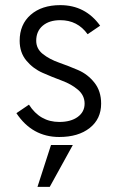

<svg xmlns="http://www.w3.org/2000/svg" viewBox="-20 -521 458 748"><path d="M210.9 -45.9Q135.7 -45.9 92.8 -113.3L43.9 -80.1Q105.5 12.7 210.9 12.7Q285.2 12.7 329.6 -22.5Q374 -57.6 374 -117.2Q374 -166 348.1 -198.7Q322.3 -231.4 285.2 -247.6Q248 -263.7 210.4 -276.9Q172.9 -290 147 -310.5Q121.1 -331.1 121.1 -362.3Q121.1 -399.4 146.5 -420.9Q171.9 -442.4 214.8 -442.4Q282.2 -442.4 321.3 -387.7L370.1 -420.9Q312.5 -501 214.8 -501Q142.6 -501 99.6 -463.4Q56.6 -425.8 56.6 -362.3Q56.6 -316.4 82.5 -285.2Q108.4 -253.9 146 -237.3Q183.6 -220.7 220.7 -207Q257.8 -193.4 283.7 -171.4Q309.6 -149.4 309.6 -117.2Q309.6 -85 282.7 -65.4Q255.9 -45.9 210.9 -45.9ZM178.7 43.9H263.7L173.8 207H126Z"/></svg>

Font: Lohit Devanagari
Style: Regular
Weight: 400
Version: 2.95.4